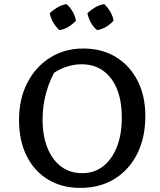

<svg xmlns="http://www.w3.org/2000/svg" viewBox="-20 -908 783 938"><path d="M373 10Q282 10 214.5 -31Q147 -72 110 -146.5Q73 -221 73 -322Q73 -425 113.5 -503.5Q154 -582 225 -626.5Q296 -671 386 -671Q478 -671 546 -629.5Q614 -588 652 -514Q690 -440 690 -341Q690 -236 650.5 -157Q611 -78 539.5 -34Q468 10 373 10ZM382 -62Q440 -62 483 -95Q526 -128 550.5 -189Q575 -250 575 -333Q575 -415 551.5 -473Q528 -531 484 -562.5Q440 -594 378 -594Q337 -594 296 -579Q255 -564 220 -534L261 -582Q188 -462 188 -324Q188 -244 212 -185Q236 -126 279 -94Q322 -62 382 -62ZM305 -888Q323 -872 335 -851Q347 -830 351 -807Q336 -790 314.5 -777Q293 -764 270 -761Q253 -776 240.5 -797.5Q228 -819 223 -843Q239 -859 260 -871.5Q281 -884 305 -888ZM489 -888Q506 -872 518.5 -851Q531 -830 535 -807Q520 -790 498.5 -777Q477 -764 454 -761Q436 -776 424 -797.5Q412 -819 407 -843Q423 -859 444 -871.5Q465 -884 489 -888Z"/></svg>

Font: Piazzolla Thin SemiBold
Style: Regular
Weight: 600
Version: Version 2.005